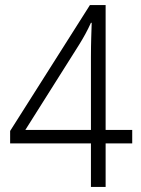

<svg xmlns="http://www.w3.org/2000/svg" viewBox="-20 -738 556 758"><path d="M502 -172V-225H397V-718H335L20 -221V-172H339V0H397V-172ZM339 -513V-225H80L292 -561C310 -590 325 -617 339 -648H342C341 -609 339 -573 339 -513Z"/></svg>

Font: Noto Sans Bengali SemiCondensed Light
Style: Regular
Weight: 300
Width: 4
Designer: Joana Ranito - Universal Thirst; Jelle Bosma - Monotype Design Team
Foundry: Universal Thirst ehf.
Version: Version 3.000